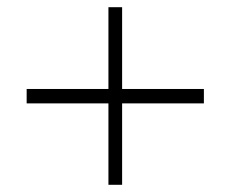

<svg xmlns="http://www.w3.org/2000/svg" viewBox="-20 -553 640 533"><path d="M546 -306V-266H54V-306ZM281 -533H319V-40H281Z"/></svg>

Font: Muli ExtraLight
Style: Regular
Weight: 250
Designer: Vernon Adams
Foundry: Vernon Adams
Version: Version 2.100; ttfautohint (v1.8.1.43-b0c9)